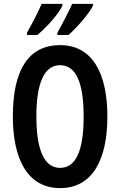

<svg xmlns="http://www.w3.org/2000/svg" viewBox="-20 -957 617 987"><path d="M458 -928V-937H351C339 -909 306 -844 275 -789V-777H332C373 -813 438 -886 458 -928ZM301 -928V-937H194C182 -908 151 -846 119 -789V-777H172C223 -820 280 -884 301 -928ZM532 -358C532 -577 457 -725 289 -725C129 -725 46 -601 46 -359C46 -142 120 10 289 10C457 10 532 -139 532 -358ZM167 -358C167 -532 208 -622 289 -622C369 -622 410 -535 410 -358C410 -180 369 -94 289 -94C209 -94 167 -183 167 -358Z"/></svg>

Font: Noto Sans Armenian ExtraCondensed SemiBold
Style: Regular
Weight: 600
Width: 2
Designer: Monotype Design Team
Foundry: Monotype Imaging Inc.
Version: Version 2.008